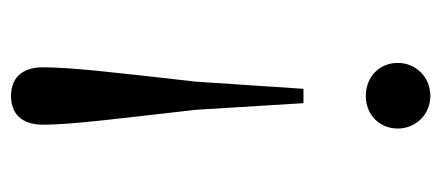

<svg xmlns="http://www.w3.org/2000/svg" viewBox="-246 -541 800 348"><g transform="rotate(-90 154.0 -367.0)"><path d="M154 13C189 13 214 -14 214 -46C214 -79 189 -104 154 -104C120 -104 95 -79 95 -46C95 -14 120 13 154 13ZM154 -747C122 -747 102 -728 102 -689C102 -637 113 -554 129 -412L141 -217H167L180 -412C196 -554 206 -637 206 -689C206 -728 186 -747 154 -747Z"/></g></svg>

Font: Harano Aji Mincho K1
Style: Regular
Weight: 400
Foundry: Masamichi Hosoda
Version: HaranoAjiMinchoK1-Regular version 20230610;ttx 4.39.4